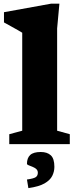

<svg xmlns="http://www.w3.org/2000/svg" viewBox="-20 -762 418 1015"><path d="M282 -71 349 -52.5V0H29V-52.5L97.5 -71V-589Q90.5 -593.5 75.2 -602.2Q60 -611 40.2 -621.8Q20.5 -632.5 1 -643.5V-697.5L249.5 -742.5H294L282 -611.5ZM122.5 187Q158 182 169 174.5Q180 167 180 151Q180 139 171.5 131.5Q163 124 151.2 119.5Q139.5 115 131 111.5Q122.5 108 122.5 104Q122.5 73.5 139.5 57.5Q156.5 41.5 195.5 41.5Q229.5 41.5 248.5 59Q267.5 76.5 267.5 120Q267.5 145 256.2 167.8Q245 190.5 215.5 207.5Q186 224.5 130 232.5Z"/></svg>

Font: Newsreader 7pt
Style: Bold
Weight: 700
Designer: Hugues Gentile
Foundry: Production Type
Version: Version 1.003